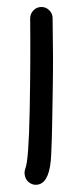

<svg xmlns="http://www.w3.org/2000/svg" viewBox="-20 -512 221 538"><path d="M89.8 4.4Q77.1 8.3 65.7 2Q54.2 -4.4 50.5 -16.6Q46.9 -28.8 50.8 -39.1Q60.5 -61 63.2 -203.1Q65.9 -345.2 64.5 -460Q64.5 -473.1 73.5 -482.7Q82.5 -492.2 95.5 -492.4Q108.4 -492.7 117.9 -483.4Q127.4 -474.1 127.4 -460.9Q129.4 -345.2 127.9 -267.6Q126.5 -189.9 126 -157.2Q125.5 -124.5 123.5 -79.6Q120.6 -4.9 89.8 4.4Z"/></svg>

Font: Chilanka
Style: Regular
Weight: 400
Designer: Santhosh Thottingal <santhosh.thottingal@gmail.com>
Foundry: Swathanthra Malayalam Computing(SMC)
Version: Version 1.3; 20181103